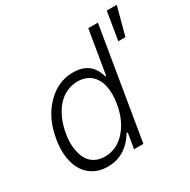

<svg xmlns="http://www.w3.org/2000/svg" viewBox="-171 -921 1079 1093"><g transform="rotate(-30 368.5 -374.5)"><path d="M234 11.4Q167.3 11.4 122 -23.8Q76.7 -58.9 59.3 -123.2Q41.9 -187.5 55.8 -271.3Q76.7 -397.4 152 -475.1Q227.3 -552.9 327.8 -552.9Q445.7 -552.9 476.2 -441.4H481.9L529.5 -727.3H592.7L471.9 0H410.5L427.6 -101.2H420.1Q350.9 11.4 234 11.4ZM247.5 -46.5Q325.6 -46.5 381.9 -109.2Q438.2 -171.9 454.9 -272.4Q465.9 -338.1 454.7 -388.1Q443.5 -438.2 410 -466.8Q376.4 -495.4 324.2 -495.4Q284.1 -495.4 249.1 -478.3Q214.1 -461.3 188.4 -431.1Q162.6 -400.9 145.1 -360.4Q127.5 -320 119.7 -272.4Q110.8 -224.8 115.4 -183.4Q120 -142 134.8 -111.7Q149.5 -81.3 178.6 -63.9Q207.7 -46.5 247.5 -46.5ZM640.3 -577.4 670.8 -761.4H736.5L687.1 -577.4Z"/></g></svg>

Font: Karasuma Gothic
Style: Light Italic
Weight: 300
Italic angle: 9.39998°
Designer: Rasmus Andersson / Ryoko Nishizuka
Foundry: rsms
Version: Version 1.00